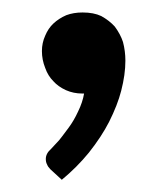

<svg xmlns="http://www.w3.org/2000/svg" viewBox="-20 -152 270 311"><path d="M116.2 -0.5H113.3Q99.1 -0.5 86.9 -5.9Q74.2 -11.7 66.4 -20.5Q57.6 -29.3 53.2 -42Q47.9 -55.2 47.9 -69.3Q47.9 -82.5 53.2 -94.2Q58.1 -106 66.4 -113.8Q75.2 -122.1 87.4 -127.4Q99.1 -131.8 113.8 -131.8Q131.8 -131.8 144 -126Q157.2 -118.7 166 -108.9Q175.3 -96.2 179.2 -84Q183.1 -69.3 183.1 -53.7Q183.1 -31.2 176.3 -4.9Q170.4 18.1 156.7 45.4Q144.5 69.3 124 95.2Q104.5 119.1 80.1 139.2L61.5 122.1Q57.6 118.2 56.2 114.3Q54.2 110.8 54.2 105.5Q54.2 96.7 62.5 89.4Q64.9 86.9 75.7 75.2Q78.6 71.8 91.3 54.7Q99.6 43.5 106.4 28.8Q113.8 13.7 116.2 -0.5Z"/></svg>

Font: Lato-SemiBold
Style: Regular
Weight: 500
Designer: Lukasz Dziedzic with Adam Twardoch and Botio Nikoltchev
Foundry: tyPoland Lukasz Dziedzic
Version: ""